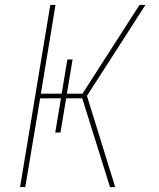

<svg xmlns="http://www.w3.org/2000/svg" viewBox="-20 -755 640 775"><path d="M61 0 183 -735H204L145 -377H229L252 -515H273L250 -377H313L543 -735H567L331 -368L445 0H424L312 -358H247L224 -220H203L226 -358H142L82 0Z"/></svg>

Font: Iosevka SS04 Th Ex Obl
Style: Regular
Weight: 100
Width: 7
Italic angle: -9°
Monospace: yes
Designer: Belleve Invis
Foundry: Belleve Invis
Version: Version 19.0.0; ttfautohint (v1.8.4)